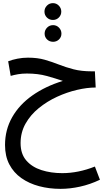

<svg xmlns="http://www.w3.org/2000/svg" viewBox="-20 -808 693 1222"><path d="M365 394Q293 394 229 377Q165 360 116 325.5Q67 291 39.5 238.5Q12 186 12 115Q12 18 57.5 -62Q103 -142 186 -200.5Q269 -259 380 -293Q333 -309 277.5 -324.5Q222 -340 151 -340Q120 -340 94.5 -335.5Q69 -331 48 -325L32 -418Q58 -428 91 -434.5Q124 -441 158 -441Q219 -441 265.5 -427.5Q312 -414 355 -397Q398 -380 448 -367Q498 -354 565 -354H584L589 -251Q535 -251 470.5 -236Q406 -221 343 -192Q280 -163 227 -120Q174 -77 142.5 -21Q111 35 111 103Q111 171 147 213Q183 255 243.5 274.5Q304 294 376 294Q478 294 584 252L616 336Q553 366 489 380Q425 394 365 394ZM317 -681Q294 -681 278.5 -696.5Q263 -712 263 -734Q263 -756 278.5 -772Q294 -788 317 -788Q339 -788 354.5 -772Q370 -756 370 -734Q370 -712 354.5 -696.5Q339 -681 317 -681ZM318 -542Q295 -542 279.5 -557Q264 -572 264 -594Q264 -616 279.5 -632Q295 -648 318 -648Q340 -648 355.5 -632Q371 -616 371 -594Q371 -572 355.5 -557Q340 -542 318 -542Z"/></svg>

Font: Noto Sans Arabic Med
Style: Regular
Weight: 500
Designer: Monotype Design Team, Nadine Chahine, Nizar Qandah and Khaled Hosny
Foundry: Monotype Imaging Inc.
Version: Version 2.012; ttfautohint (v1.8.4.7-5d5b)